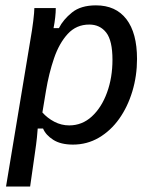

<svg xmlns="http://www.w3.org/2000/svg" viewBox="-20 -530 565 717"><path d="M2.5 166.7 93.3 -380Q100 -417.5 104.2 -451.7Q108.3 -485.8 108.3 -500H188.3Q188.3 -484.2 186.2 -465.4Q184.2 -446.7 180 -425H200Q215.8 -456.7 248.8 -483.3Q281.7 -510 338.3 -510Q412.5 -510 452.1 -458.3Q491.7 -406.7 491.7 -310Q491.7 -246.7 474.2 -188.8Q456.7 -130.8 425 -86.2Q393.3 -41.7 349.2 -15.8Q305 10 252.5 10Q206.7 10 178.8 -7.9Q150.8 -25.8 140.8 -50H120.8Q120 -37.5 117.9 -16.2Q115.8 5 109.2 50L92.5 166.7ZM238.3 -61.7Q286.7 -61.7 322.9 -95Q359.2 -128.3 379.6 -184.2Q400 -240 400 -306.7Q400 -378.3 376.7 -408.3Q353.3 -438.3 313.3 -438.3Q265 -438.3 232.9 -403.3Q200.8 -368.3 181.7 -312.1Q162.5 -255.8 151.7 -190.8L138.3 -110Q156.7 -89.2 182.9 -75.4Q209.2 -61.7 238.3 -61.7Z"/></svg>

Font: Familjen Grotesk GF
Style: Italic
Weight: 400
Designer: Anders Wikstroem, Jonas Baeckman, Matilda Gysing, Kristian Moeller
Foundry: Familjen STHML AB
Version: Version 2.000; Beta; Release 4; Build 6